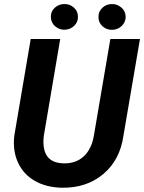

<svg xmlns="http://www.w3.org/2000/svg" viewBox="-20 -900 699 931"><path d="M658.7 -710.9 578.6 -242.2Q562 -124.5 481 -56.2Q399.9 12.2 279.8 10.3Q204.6 8.8 149.2 -22.7Q93.8 -54.2 67.4 -111.6Q41 -168.9 49.3 -241.7L128.9 -710.9H272L192.4 -241.2Q189 -213.9 191.9 -189.9Q201.7 -110.8 286.1 -107.9Q346.7 -106 385.3 -141.1Q423.8 -176.3 435.1 -241.7L515.1 -710.9ZM226.6 -816.4Q225.6 -842.8 244.1 -861.1Q262.7 -879.4 290.5 -880.4Q317.9 -881.3 337.9 -863.5Q357.9 -845.7 357.9 -819.3Q358.9 -793.5 340.1 -775.1Q321.3 -756.8 293.9 -755.9Q268.1 -754.9 247.8 -772.2Q227.5 -789.6 226.6 -816.4ZM457.5 -816.4Q456.5 -842.8 475.1 -861.1Q493.7 -879.4 521 -880.4Q546.9 -881.3 567.6 -864.3Q588.4 -847.2 589.4 -819.3Q589.4 -793 570.8 -774.7Q552.2 -756.3 524.9 -755.4Q497.6 -754.4 477.5 -772.2Q457.5 -790 457.5 -816.4Z"/></svg>

Font: RobotoDraft
Style: Bold Italic
Weight: 700
Italic angle: -12°
Version: Version 2.001150; 2014